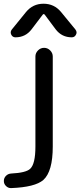

<svg xmlns="http://www.w3.org/2000/svg" viewBox="-38 -800 425 1016"><path d="M361.3 -643.6Q367.2 -635.7 367.2 -627.9Q367.2 -623 364.3 -617.2Q357.4 -602.5 341.8 -602.5Q289.1 -602.5 256.8 -644.5L199.2 -721.7Q193.4 -729.5 187.5 -721.7L128.9 -644.5Q96.7 -602.5 43.9 -602.5Q28.3 -602.5 21.5 -616.7Q14.6 -630.9 24.4 -643.6L99.6 -736.3Q135.7 -780.3 192.4 -780.3Q249 -780.3 285.2 -736.3ZM149.4 -501Q149.4 -519.5 163.1 -533.2Q176.8 -546.9 195.3 -546.9Q213.9 -546.9 227.5 -533.2Q241.2 -519.5 241.2 -501V-24.4Q241.2 107.4 191.4 152.3Q147.5 190.4 21.5 195.3Q20.5 195.3 19.5 195.3Q4.9 195.3 -5.9 184.6Q-17.6 173.8 -17.6 157.7Q-17.6 141.6 -6.3 130.4Q4.9 119.1 21.5 118.2Q98.6 114.3 121.1 93.8Q149.4 68.4 149.4 -24.4Z"/></svg>

Font: Gen Jyuu GothicX Regular
Style: Regular
Weight: 400
Designer: [Source Han Sans]
Ryoko NISHIZUKA  (kana & ideographs); Paul D. Hunt (Latin, Greek & Cyrillic); Wenlong ZHANG  (bopomofo
Version: Version 1.002.20150607